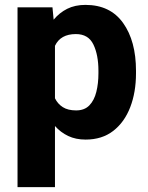

<svg xmlns="http://www.w3.org/2000/svg" viewBox="-20 -558 603 781"><path d="M533.2 -270V-259.8Q533.2 -183.1 509.8 -122.1Q486.3 -61 440.7 -25.6Q395 9.8 328.1 9.8Q288.1 9.8 257.3 -4.9Q226.6 -19.5 203.6 -45.4V203.1H51.3V-528.3H193.4L198.2 -478Q221.7 -506.3 253.4 -522.2Q285.2 -538.1 327.6 -538.1Q428.2 -538.1 480.7 -464.6Q533.2 -391.1 533.2 -270ZM380.4 -259.8V-270Q380.4 -334.5 359.9 -377Q339.4 -419.4 288.6 -419.4Q226.1 -419.4 203.6 -371.6V-158.2Q214.8 -135.3 235.6 -122.1Q256.3 -108.9 289.6 -108.9Q323.7 -108.9 343.5 -129.4Q363.3 -149.9 371.8 -184.1Q380.4 -218.3 380.4 -259.8Z"/></svg>

Font: Vazirmatn RD ExtraBold
Style: Regular
Weight: 800
Designer: Saber Rastikerdar
Foundry: Saber Rastikerdar
Version: Version 32.102